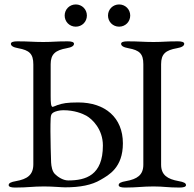

<svg xmlns="http://www.w3.org/2000/svg" viewBox="-20 -839 875 864"><path d="M321 -819C293 -819 271 -797 271 -769C271 -741 293 -719 321 -719C349 -719 371 -741 371 -769C371 -797 349 -819 321 -819ZM516 -819C488 -819 466 -797 466 -769C466 -741 488 -719 516 -719C544 -719 566 -741 566 -769C566 -797 544 -819 516 -819ZM443 -184C443 -50 366 -27 287 -27C262 -27 238 -45 227 -56C215 -68 211 -90 210 -108C209 -145 207 -198 207 -247C207 -268 207 -289 208 -307C209 -319 210 -326 219 -332C228 -338 247 -343 265 -343C315 -343 351 -328 369 -318C395 -303 443 -258 443 -184ZM130 -549V-100C130 -51 102 -33 52 -24C29 -20 19 -15 19 -6C19 2 31 5 48 5C106 5 126 0 178 0C218 0 255 4 273 4C340 4 393 -6 433 -30C469 -51 533 -84 533 -194C533 -310 453 -378 332 -378C281 -378 262 -374 238 -366C236 -365 219 -358 217 -358C209 -359 208 -377 208 -408V-550C208 -596 230 -613 280 -622C303 -626 313 -633 313 -642C313 -650 301 -653 284 -653C230 -653 218 -650 175 -650C129 -650 112 -653 58 -653C41 -653 29 -650 29 -642C29 -633 39 -626 62 -622C112 -613 130 -597 130 -549ZM625 -550V-98C625 -51 597 -33 547 -24C524 -20 514 -15 514 -6C514 2 526 5 543 5C597 5 621 0 671 0C717 0 734 5 788 5C805 5 817 2 817 -6C817 -15 807 -20 784 -24C734 -33 705 -51 705 -98V-550C705 -597 726 -613 776 -622C799 -626 809 -633 809 -642C809 -650 797 -653 780 -653C726 -653 714 -650 671 -650C625 -650 608 -653 554 -653C537 -653 525 -650 525 -642C525 -633 535 -626 558 -622C608 -613 625 -597 625 -550Z"/></svg>

Font: EB Garamond 12
Style: Regular
Weight: 400
Version: Version 0.016+